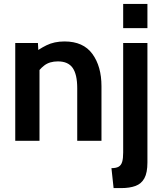

<svg xmlns="http://www.w3.org/2000/svg" viewBox="-20 -720 832 982"><path d="M58 0V-500H174L179 -407L150 -445Q178.5 -469 218 -488.5Q257.5 -508 310 -508Q406 -508 452.5 -444.2Q499 -380.5 499 -279V0H375V-269Q375 -339 351.8 -372.5Q328.5 -406 276 -406Q233.5 -406 206.5 -385.2Q179.5 -364.5 159 -330L182 -391V0ZM561 242 550 140Q573.5 140 586.5 132.8Q599.5 125.5 604.8 108Q610 90.5 610 60V-500H734V111Q734 163.5 718.5 191.8Q703 220 673 231Q643 242 600 242ZM610 -576V-700H734V-576Z"/></svg>

Font: Cabin Resolve
Style: Bold-Resolve
Weight: 700
Designer: Pablo Impallari
Foundry: Pablo Impallari. http://www.impallari.com Igino Marini. http://www.ikern.com
Version: Version 3.001